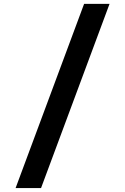

<svg xmlns="http://www.w3.org/2000/svg" viewBox="-20 -850 639 980"><path d="M59.6 109.9 409.2 -830.1H539.1L189.5 109.9Z"/></svg>

Font: UDEV Gothic 35
Style: Bold
Weight: 700
Version: v2.1.0; ttfautohint (v1.8.4.7-5d5b-dirty) -l 6 -r 45 -G 200 